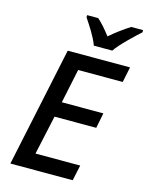

<svg xmlns="http://www.w3.org/2000/svg" viewBox="-136 -1024 850 1107"><g transform="rotate(15 288.5 -470.5)"><path d="M326 -781H436C466 -826 542 -896 577 -928V-941H506C469 -917 428 -888 388 -853C363 -886 334 -920 309 -941H243V-928C269 -889 308 -831 326 -781ZM37 0H409L429 -93H162L213 -327H462L480 -418H232L275 -622H541L560 -714H188Z"/></g></svg>

Font: Noto Sans Medium
Style: Italic
Weight: 500
Italic angle: -12°
Designer: Monotype Design Team
Foundry: Monotype Imaging Inc.
Version: Version 2.013